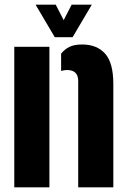

<svg xmlns="http://www.w3.org/2000/svg" viewBox="-20 -800 543 820"><path d="M314 0V-454Q314 -501 266 -501Q254.5 -501 241 -497V-571Q256.5 -590 277 -600Q297.5 -610 331 -610Q393.5 -610 428.8 -571Q464 -532 464 -441V0ZM41 0V-600H191V0ZM214 -641 132 -780H218L252 -714L286 -780H372L290 -641Z"/></svg>

Font: Big Shoulders Stencil Display Black
Style: Regular
Weight: 900
Designer: Patric King
Foundry: XO Type Co
Version: Version 1.000